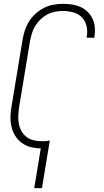

<svg xmlns="http://www.w3.org/2000/svg" viewBox="-20 -763 540 998"><path d="M158 215 192 8Q165 8 139.5 1.5Q114 -5 93.5 -20Q73 -35 59.5 -56.5Q46 -78 40 -103.5Q34 -129 34.5 -156Q35 -183 40 -210L97 -555Q101 -580 109 -604.5Q117 -629 131 -651.5Q145 -674 165 -692Q185 -710 208.5 -722Q232 -734 257.5 -738.5Q283 -743 307 -743Q331 -743 354.5 -739.5Q378 -736 399 -726.5Q420 -717 436 -701Q452 -685 461.5 -664.5Q471 -644 473 -620.5Q475 -597 471 -573Q471 -571 471 -570Q471 -569 470 -567H431Q431 -568 431 -569Q431 -570 431 -572Q436 -600 430 -627Q424 -654 406 -672.5Q388 -691 361.5 -698.5Q335 -706 307 -706Q287 -706 266 -702Q245 -698 226 -688Q207 -678 191 -662.5Q175 -647 163.5 -628.5Q152 -610 146 -590Q140 -570 136 -549L79 -204Q76 -183 75 -161.5Q74 -140 78 -119.5Q82 -99 92 -81Q102 -63 118 -51Q134 -39 154.5 -34Q175 -29 197 -29Q207 -29 218 -29.5Q229 -30 239 -33L198 215Z"/></svg>

Font: Iosevka SS04 XLt Obl
Style: Regular
Weight: 200
Italic angle: -9°
Monospace: yes
Designer: Belleve Invis
Foundry: Belleve Invis
Version: Version 19.0.0; ttfautohint (v1.8.4)